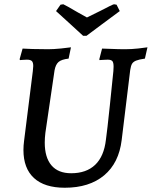

<svg xmlns="http://www.w3.org/2000/svg" viewBox="-20 -869 712 901"><path d="M190 -200Q190 -130 221.5 -93Q253 -56 314 -56Q385 -56 426.5 -95.5Q468 -135 477 -213Q483 -255 495.5 -374.5Q508 -494 512 -535Q513 -543 513 -556Q513 -576 507 -582.5Q501 -589 485 -589Q474 -589 462.5 -588Q451 -587 447 -587L446 -591L459 -641Q471 -641 503.5 -639.5Q536 -638 568 -638Q596 -638 629 -641.5Q662 -645 672 -647L660 -594Q632 -590 618.5 -584.5Q605 -579 599.5 -569.5Q594 -560 591 -540L551 -212Q538 -104 468.5 -46Q399 12 284 12Q189 12 139.5 -33.5Q90 -79 90 -165Q90 -186 93 -208L134 -535Q136 -553 136 -559Q136 -576 129.5 -582.5Q123 -589 106 -589Q96 -589 86.5 -588Q77 -587 74 -587L72 -591L86 -641Q98 -640 133 -639Q168 -638 206 -638Q231 -638 266.5 -641.5Q302 -645 313 -647L302 -594Q268 -590 254.5 -578Q241 -566 236 -539L193 -246Q190 -221 190 -200ZM386 -701H370Q352 -717 310.5 -755.5Q269 -794 243 -817L264 -847L277 -849Q287 -845 345 -811L388 -787L451 -818Q508 -848 515 -849L527 -847L542 -817Q510 -794 459 -755.5Q408 -717 386 -701Z"/></svg>

Font: Alegreya SC Medium
Style: Italic
Weight: 500
Italic angle: -7°
Designer: Juan Pablo del Peral
Foundry: Huerta Tipografica
Version: Version 2.007; ttfautohint (v1.6)